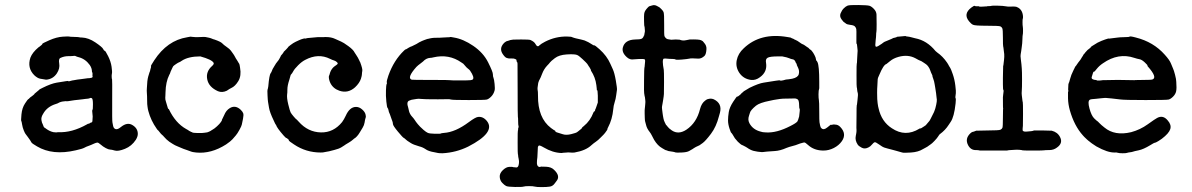

<svg xmlns="http://www.w3.org/2000/svg" viewBox="-20 -591 4860 783"><path d="M121 -209 139 -224Q139 -226 154 -233Q188 -250 211.5 -254Q235 -258 240 -258.5Q245 -259 249 -260Q258 -261 258 -261Q257 -257 275 -263H276Q286 -265 296 -266.5Q306 -268 308.5 -268Q311 -268 323.5 -270Q336 -272 338 -272H343L354 -274L357 -276Q358 -278 358 -280L357 -281Q358 -294 356.5 -295.5Q355 -297 355 -299Q355 -313 346 -326Q328 -351 300 -358Q292 -360 289 -362Q286 -364 280.5 -363Q275 -362 258.5 -362Q242 -362 227 -355Q218 -352 221.5 -332Q225 -312 212 -292Q196 -268 168 -266L144 -270Q133 -272 120 -284Q90 -314 104 -356Q112 -377 137 -398Q141 -401 141.5 -401Q142 -401 144 -403Q146 -405 149.5 -407.5Q153 -410 152.5 -412Q152 -414 181.5 -427Q211 -440 236.5 -441.5Q262 -443 262 -442Q262 -441 282 -440.5Q302 -440 303.5 -439Q305 -438 314 -438Q341 -437 369 -418Q397 -399 400.5 -391.5Q404 -384 407 -384Q410 -384 421 -362Q432 -340 435 -319Q438 -298 436.5 -291.5Q435 -285 435.5 -276.5Q436 -268 437 -267.5Q438 -267 437.5 -182.5Q437 -98 438.5 -92Q440 -86 441 -79Q443 -67 451.5 -64.5Q460 -62 473 -73Q499 -94 520 -81Q542 -68 542 -45Q542 -34 534 -21Q517 5 489.5 16Q462 27 448.5 23Q435 19 429 19Q423 19 411.5 13Q400 7 390.5 -1.5Q381 -10 376.5 -9.5Q372 -9 365 -6Q358 -3 351.5 0Q345 3 338.5 5Q332 7 324 11.5Q316 16 289 22Q195 44 131 6Q110 -6 108 -10.5Q106 -15 103 -19Q100 -23 93 -33Q86 -43 84 -45Q82 -47 77 -59Q72 -71 70 -84Q68 -97 67 -97Q65 -98 67.5 -124.5Q70 -151 82 -169Q94 -187 95 -186.5Q96 -186 99.5 -190Q103 -194 103.5 -194Q104 -194 106.5 -196Q109 -198 115 -202.5Q121 -207 121 -209ZM350 -91Q357 -91 357 -99Q357 -107 358 -116Q358 -120 356 -138L357 -147V-142Q359 -143 359 -165.5Q359 -188 354.5 -190.5Q350 -193 347 -191Q344 -189 337 -188.5Q330 -188 327 -187.5Q324 -187 320 -186.5Q316 -186 303 -184.5Q290 -183 284.5 -182.5Q279 -182 271 -180.5Q263 -179 258.5 -178.5Q254 -178 252 -178H250Q251 -179 248.5 -178.5Q246 -178 239.5 -177.5Q233 -177 227 -175Q221 -173 218 -171Q215 -169 208 -167Q172 -156 156 -127Q147 -113 149 -101Q151 -89 154 -85Q159 -71 160.5 -71Q162 -71 168 -66Q183 -55 198 -52Q211 -50 217 -52Q273 -49 335 -84Q339 -87 341 -86.5Q343 -86 346 -88.5Q349 -91 350 -91Z M743 -439Q756 -442 756.5 -441.5Q757 -441 765.5 -440.5Q774 -440 778 -439.5Q782 -439 784 -439.5Q786 -440 798.5 -440Q811 -440 811.5 -440.5Q812 -441 818.5 -440Q825 -439 833 -437Q841 -435 845 -433Q849 -431 854 -430Q880 -421 886 -414.5Q892 -408 904.5 -399.5Q917 -391 921.5 -384.5Q926 -378 930.5 -372Q935 -366 938.5 -359Q942 -352 946 -346.5Q950 -341 951.5 -337.5Q953 -334 955 -332Q957 -330 959 -315Q965 -282 952 -260.5Q939 -239 923 -232Q918 -230 915.5 -228Q913 -226 905 -221Q886 -212 869 -219Q831 -236 825 -268Q819 -299 845 -322Q854 -330 851 -335Q844 -348 797 -361Q748 -361 721 -343Q714 -338 710.5 -337Q707 -336 697.5 -329.5Q688 -323 686.5 -321Q685 -319 683.5 -315.5Q682 -312 680 -308Q675 -298 674.5 -295Q674 -292 670 -285Q656 -257 655 -215Q655 -204 654.5 -201Q654 -198 654 -192.5Q654 -187 654.5 -184.5Q655 -182 657 -175.5Q659 -169 661 -162Q665 -147 666.5 -147Q668 -147 669 -145Q696 -89 739 -65Q747 -61 747 -60.5Q747 -60 751 -57.5Q755 -55 756 -55Q757 -55 757 -54.5Q757 -54 759.5 -53Q762 -52 763 -52Q764 -52 764 -51Q767 -49 786 -48.5Q805 -48 813 -49.5Q821 -51 823.5 -51Q826 -51 833.5 -54.5Q841 -58 841.5 -59Q842 -60 848 -63Q854 -66 865 -76Q876 -86 881 -93.5Q886 -101 885 -101Q884 -101 887 -106.5Q890 -112 894 -121Q902 -141 917 -150Q940 -164 962 -143Q970 -135 972 -128.5Q974 -122 971 -106.5Q968 -91 967.5 -89.5Q967 -88 966 -82.5Q965 -77 956.5 -61.5Q948 -46 941.5 -38.5Q935 -31 928 -23Q921 -15 902 -2Q841 37 780 31Q763 29 760.5 27.5Q758 26 742.5 21Q727 16 718.5 12Q710 8 702 5Q694 2 684.5 -4Q675 -10 670.5 -13Q666 -16 659 -22.5Q652 -29 648.5 -33.5Q645 -38 641 -41Q637 -44 631 -52Q625 -60 624 -60Q623 -60 619 -66Q595 -100 585 -138Q583 -144 583 -146.5Q583 -149 581.5 -156.5Q580 -164 580 -182.5Q580 -201 579 -211Q578 -221 579 -232Q580 -263 584.5 -279Q589 -295 589.5 -295.5Q590 -296 591 -299Q592 -302 592 -302Q592 -302 592.5 -304.5Q593 -307 593.5 -309Q594 -311 595.5 -315.5Q597 -320 595.5 -321Q594 -322 609 -345Q662 -426 743 -439Z M1125 -363 1128 -367Q1128 -367 1130 -369Q1132 -371 1132 -371.5Q1132 -372 1134.5 -375Q1137 -378 1136.5 -378.5Q1136 -379 1142 -384.5Q1148 -390 1148 -390.5Q1148 -391 1152 -395Q1156 -399 1155 -399Q1154 -399 1165 -407.5Q1176 -416 1185.5 -420.5Q1195 -425 1199.5 -427Q1204 -429 1208 -430.5Q1212 -432 1216 -433Q1223 -435 1223.5 -434Q1224 -433 1228.5 -434.5Q1233 -436 1242 -436.5Q1251 -437 1264 -438.5Q1277 -440 1283.5 -439.5Q1290 -439 1297.5 -439.5Q1305 -440 1307 -440H1308Q1331 -440 1346.5 -432.5Q1362 -425 1371 -421.5Q1380 -418 1400.5 -403Q1421 -388 1426 -377Q1427 -375 1433.5 -365.5Q1440 -356 1444.5 -346Q1449 -336 1449 -337Q1459 -310 1457.5 -302Q1456 -294 1456 -288.5Q1456 -283 1452 -270Q1446 -252 1428 -235Q1399 -209 1364 -221Q1338 -230 1327 -253Q1321 -266 1321 -278L1322 -283L1323 -284Q1325 -293 1326 -294.5Q1327 -296 1329 -302Q1336 -315 1345 -321Q1354 -327 1356.5 -330Q1359 -333 1353.5 -338Q1348 -343 1342 -344.5Q1336 -346 1326 -351Q1278 -375 1225 -347Q1211 -340 1196 -325Q1181 -310 1176 -300.5Q1171 -291 1168 -288.5Q1165 -286 1164.5 -282Q1164 -278 1160 -266Q1152 -242 1152 -226Q1152 -210 1151 -207Q1149 -192 1155.5 -165.5Q1162 -139 1165 -133Q1168 -127 1177.5 -116Q1187 -105 1188 -105Q1189 -105 1198 -95Q1236 -52 1289 -51Q1340 -50 1375 -93Q1383 -104 1390 -119Q1406 -155 1432 -155Q1445 -155 1456.5 -145Q1468 -135 1470.5 -125Q1473 -115 1471.5 -112Q1470 -109 1469.5 -105.5Q1469 -102 1468 -98.5Q1467 -95 1467 -92Q1465 -80 1459 -70.5Q1453 -61 1447.5 -51.5Q1442 -42 1436 -35.5Q1430 -29 1427 -27.5Q1424 -26 1420 -22Q1412 -15 1402.5 -9.5Q1393 -4 1390 -2Q1387 0 1385 1.5Q1383 3 1372.5 9.5Q1362 16 1343.5 20.5Q1325 25 1322 26Q1319 27 1313.5 27.5Q1308 28 1303 29.5Q1298 31 1288 31Q1228 31 1179 -2Q1158 -16 1158 -17.5Q1158 -19 1158 -20Q1158 -21 1153 -25Q1148 -29 1147 -28.5Q1146 -28 1136 -39Q1109 -70 1106 -81Q1106 -82 1104.5 -83Q1103 -84 1096 -100Q1080 -133 1077 -152Q1074 -171 1073 -176Q1072 -181 1071 -202.5Q1070 -224 1071 -225Q1072 -226 1074 -238Q1078 -285 1084 -293Q1085 -293 1088 -300Q1091 -307 1091 -307.5Q1091 -308 1093 -311.5Q1095 -315 1095.5 -315.5Q1096 -316 1097.5 -319Q1099 -322 1100.5 -324Q1102 -326 1103 -328Q1104 -330 1105 -331.5Q1106 -333 1108 -335.5Q1110 -338 1110.5 -338.5Q1111 -339 1111 -339.5Q1111 -340 1113.5 -342.5Q1116 -345 1120 -352.5Q1124 -360 1124.5 -361Q1125 -362 1125 -363Z M1831 -438Q1869 -432 1910 -404Q1951 -376 1970.5 -337Q1990 -298 1990 -288.5Q1990 -279 1992.5 -273.5Q1995 -268 1997 -248.5Q1999 -229 1997 -222Q1993 -207 1983 -197Q1973 -187 1965 -185Q1957 -183 1892 -183Q1827 -183 1819.5 -185Q1812 -187 1806.5 -186.5Q1801 -186 1766 -186Q1708 -186 1697.5 -187.5Q1687 -189 1679 -187.5Q1671 -186 1666.5 -185.5Q1662 -185 1658 -184Q1654 -183 1650 -181Q1636 -177 1645 -151Q1647 -143 1648 -138Q1649 -133 1652.5 -126.5Q1656 -120 1659.5 -116.5Q1663 -113 1666 -109Q1669 -105 1671.5 -101.5Q1674 -98 1676.5 -94Q1679 -90 1684 -84.5Q1689 -79 1693 -74.5Q1697 -70 1707.5 -61Q1718 -52 1725 -49Q1732 -46 1754 -45.5Q1776 -45 1777.5 -46.5Q1779 -48 1791 -49Q1837 -52 1892 -93Q1919 -113 1929 -114Q1950 -117 1966 -97Q2002 -51 1889 7Q1840 31 1785 34Q1771 34 1766.5 33Q1762 32 1752 30Q1727 26 1715 17Q1703 9 1690 6Q1665 -1 1654 -8.5Q1643 -16 1641 -17Q1639 -18 1634.5 -22.5Q1630 -27 1626 -29Q1622 -31 1602.5 -54.5Q1583 -78 1582.5 -85Q1582 -92 1580 -97Q1578 -102 1577 -105Q1576 -108 1574 -113.5Q1572 -119 1570 -125Q1568 -131 1567 -132Q1566 -133 1564.5 -141Q1563 -149 1560.5 -151Q1558 -153 1555.5 -177Q1553 -201 1554 -222.5Q1555 -244 1556 -246Q1559 -250 1557.5 -255Q1556 -260 1564 -283Q1586 -345 1628 -385Q1632 -389 1635 -390Q1635 -389 1639.5 -392Q1644 -395 1645 -395.5Q1646 -396 1648.5 -397.5Q1651 -399 1651.5 -399Q1652 -399 1654.5 -400.5Q1657 -402 1657 -401.5Q1657 -401 1659 -402Q1662 -404 1670 -407.5Q1678 -411 1684 -415Q1690 -419 1695 -421Q1700 -423 1700 -423.5Q1700 -424 1706 -426Q1712 -428 1712.5 -428.5Q1713 -429 1721 -431.5Q1729 -434 1730 -433V-434Q1730 -434 1731.5 -434Q1733 -434 1739 -435.5Q1745 -437 1761 -437Q1777 -437 1787 -438Q1797 -439 1806.5 -439Q1816 -439 1816 -440Q1816 -441 1831 -438ZM1862 -336Q1811 -372 1747 -357Q1740 -355 1734 -355Q1718 -354 1705 -340Q1702 -337 1693.5 -331Q1685 -325 1678 -318Q1638 -273 1659 -266Q1662 -265 1737.5 -265Q1813 -265 1814.5 -264Q1816 -263 1853.5 -263Q1891 -263 1898.5 -264Q1906 -265 1908 -267Q1916 -275 1897 -303Q1894 -307 1888.5 -311Q1883 -315 1876.5 -323Q1870 -331 1869.5 -331Q1869 -331 1862 -336Z M2203 -421Q2246 -443 2293 -442L2309 -441L2320 -437Q2320 -437 2323.5 -436Q2327 -435 2329 -434.5Q2331 -434 2338 -432.5Q2345 -431 2349 -430Q2353 -429 2355 -428.5Q2357 -428 2364 -426Q2381 -419 2391 -412Q2401 -405 2403.5 -406Q2406 -407 2425 -390Q2455 -363 2469 -331Q2472 -324 2479 -309Q2486 -294 2491.5 -262Q2497 -230 2496 -224.5Q2495 -219 2493 -203Q2491 -187 2486.5 -173.5Q2482 -160 2481 -146Q2477 -104 2460 -72Q2457 -67 2457.5 -66.5Q2458 -66 2457.5 -64.5Q2457 -63 2455 -59.5Q2453 -56 2447.5 -49Q2442 -42 2441 -41.5Q2440 -41 2429.5 -30Q2419 -19 2410 -13Q2401 -7 2392 1Q2369 23 2323 31Q2315 32 2305 31Q2295 30 2292 31L2277 32L2270 33Q2234 32 2197 10Q2180 0 2177 3Q2174 6 2173.5 9Q2173 12 2172.5 29.5Q2172 47 2171.5 50Q2171 53 2170 63Q2167 89 2181 90Q2184 90 2184.5 89Q2185 88 2188.5 88.5Q2192 89 2207 89Q2228 90 2239 101Q2267 127 2249 148Q2247 150 2243 156Q2235 168 2222.5 170Q2210 172 2189 172Q2168 172 2161 170Q2154 168 2137.5 168Q2121 168 2115 170Q2109 172 2080 171.5Q2051 171 2044 167.5Q2037 164 2028 154.5Q2019 145 2018 130.5Q2017 116 2030.5 103Q2044 90 2057 89.5Q2070 89 2071 90Q2072 91 2077 91Q2082 91 2086 92Q2094 92 2096 77Q2096 73 2096.5 71Q2097 69 2096.5 65.5Q2096 62 2095 56Q2094 50 2093.5 49Q2093 48 2093 43.5Q2093 39 2092 38Q2091 37 2091 -10.5Q2091 -58 2092 -58.5Q2093 -59 2093 -64Q2093 -69 2094 -70Q2096 -73 2094.5 -77Q2093 -81 2093 -96.5Q2093 -112 2092 -114Q2091 -116 2091 -220.5Q2091 -325 2090.5 -331.5Q2090 -338 2087.5 -340Q2085 -342 2086.5 -344.5Q2088 -347 2082 -350Q2076 -353 2067.5 -352.5Q2059 -352 2055.5 -352.5Q2052 -353 2049 -354Q2041 -355 2032 -368Q2014 -392 2034 -414Q2037 -417 2037 -417Q2037 -417 2041 -420Q2045 -423 2046 -423Q2047 -423 2050 -424Q2053 -425 2056.5 -426Q2060 -427 2060.5 -427.5Q2061 -428 2066.5 -428.5Q2072 -429 2073 -429.5Q2074 -430 2105.5 -430Q2137 -430 2143 -428Q2159 -421 2164 -411Q2172 -396 2181 -407Q2186 -412 2203 -421ZM2333 -367Q2322 -371 2291 -369Q2260 -367 2243 -354Q2226 -341 2223 -336.5Q2220 -332 2211 -323Q2198 -309 2191 -290.5Q2184 -272 2181 -267.5Q2178 -263 2175 -253Q2171 -230 2172.5 -224.5Q2174 -219 2174 -201Q2173 -110 2227 -69Q2242 -58 2244 -58Q2244 -53 2253 -50.5Q2262 -48 2275.5 -43.5Q2289 -39 2309.5 -44Q2330 -49 2334 -52.5Q2338 -56 2340.5 -57.5Q2343 -59 2343.5 -60Q2344 -61 2348.5 -64Q2353 -67 2353 -69Q2353 -71 2361 -77Q2387 -98 2400 -132Q2401 -135 2401.5 -135Q2402 -135 2404.5 -137Q2407 -139 2407 -142Q2407 -145 2407.5 -145Q2408 -145 2408.5 -146Q2409 -147 2411.5 -154Q2414 -161 2418 -173Q2418 -198 2418 -201Q2418 -207 2417.5 -208.5Q2417 -210 2417 -216.5Q2417 -223 2415 -223Q2414 -222 2414 -224Q2414 -226 2413.5 -231Q2413 -236 2412 -244Q2408 -276 2390 -303V-304L2389 -308Q2388 -310 2386 -313Q2384 -316 2384 -316.5Q2384 -317 2384 -317Q2384 -317 2381.5 -320Q2379 -323 2377.5 -326.5Q2376 -330 2368.5 -337.5Q2361 -345 2355.5 -350Q2350 -355 2344 -360Q2338 -365 2333 -367Z M2686 -542Q2689 -534 2688.5 -490.5Q2688 -447 2690 -443Q2696 -432 2704.5 -431Q2713 -430 2713.5 -429.5Q2714 -429 2717 -429H2719L2736 -430L2753 -429H2752Q2764 -424 2777.5 -427Q2791 -430 2793 -430Q2830 -431 2839 -427L2846 -423Q2846 -423 2851 -417Q2862 -405 2861 -391Q2860 -370 2853 -363Q2840 -351 2827 -352Q2798 -354 2792 -352Q2788 -351 2779 -350Q2736 -345 2734 -349Q2733 -350 2724 -350.5Q2715 -351 2710 -351Q2690 -353 2687 -352Q2679 -348 2687 -306Q2688 -301 2688 -256.5Q2688 -212 2687.5 -207.5Q2687 -203 2686.5 -197.5Q2686 -192 2684.5 -184Q2683 -176 2682 -169Q2681 -162 2680 -158Q2679 -154 2680 -146Q2681 -138 2682 -130Q2683 -122 2683.5 -119.5Q2684 -117 2685.5 -108.5Q2687 -100 2691 -92Q2695 -84 2696 -82Q2697 -80 2697.5 -80.5Q2698 -81 2702.5 -74.5Q2707 -68 2720 -59Q2747 -41 2779 -62Q2821 -90 2835 -147Q2841 -170 2856 -181Q2858 -183 2859 -183Q2860 -183 2861 -184.5Q2862 -186 2871.5 -188Q2881 -190 2891 -186Q2926 -169 2916 -131Q2915 -128 2912 -117Q2901 -74 2879.5 -45.5Q2858 -17 2846 -8Q2834 1 2832.5 1.5Q2831 2 2826 4.5Q2821 7 2817.5 8.5Q2814 10 2810 13Q2806 16 2804 17Q2802 18 2801.5 18.5Q2801 19 2800.5 19Q2800 19 2791 24.5Q2782 30 2759.5 31Q2737 32 2734 30.5Q2731 29 2725 28L2706 25Q2699 22 2698 22Q2696 22 2692 20Q2688 17 2680 13Q2662 3 2648 -20Q2646 -24 2644 -27.5Q2642 -31 2638 -39Q2634 -47 2630 -52Q2618 -67 2615 -80.5Q2612 -94 2611 -95.5Q2610 -97 2609.5 -110.5Q2609 -124 2609 -128Q2609 -132 2609 -135Q2609 -138 2609 -141Q2609 -147 2609.5 -147Q2610 -147 2610.5 -156.5Q2611 -166 2611.5 -168Q2612 -170 2612 -175.5Q2612 -181 2611.5 -182.5Q2611 -184 2610.5 -191Q2610 -198 2609 -198L2607 -211Q2606 -211 2606.5 -263Q2607 -315 2608 -315.5Q2609 -316 2609 -321Q2609 -326 2610.5 -337Q2612 -348 2608 -349.5Q2604 -351 2587.5 -350.5Q2571 -350 2565 -349Q2549 -346 2536 -358Q2515 -377 2520 -397Q2528 -429 2571 -430Q2590 -430 2596.5 -433Q2603 -436 2606 -446Q2606 -446 2607 -446L2609 -458Q2610 -459 2610 -465.5Q2610 -472 2609.5 -472.5Q2609 -473 2609 -478Q2609 -483 2608 -483Q2607 -483 2606.5 -505Q2606 -527 2607 -534.5Q2608 -542 2611.5 -547.5Q2615 -553 2620.5 -559Q2626 -565 2628 -565.5Q2630 -566 2640 -569Q2650 -572 2659.5 -566.5Q2669 -561 2669.5 -561Q2670 -561 2677 -554Q2684 -547 2686 -542Z M3207 -436 3217 -432Q3217 -431 3224.5 -428Q3232 -425 3240.5 -418.5Q3249 -412 3253.5 -410.5Q3258 -409 3262.5 -405.5Q3267 -402 3267.5 -402Q3268 -402 3271 -399.5Q3274 -397 3275 -397Q3276 -397 3280.5 -392Q3285 -387 3285.5 -388Q3286 -389 3287 -387.5Q3288 -386 3292 -381.5Q3296 -377 3301.5 -366.5Q3307 -356 3307.5 -350Q3308 -344 3309.5 -343.5Q3311 -343 3311 -342.5Q3311 -342 3314 -337Q3321 -322 3321 -257V-231Q3318 -223 3318 -206.5Q3318 -190 3319.5 -183Q3321 -176 3321 -136.5Q3321 -97 3322 -92.5Q3323 -88 3324.5 -79.5Q3326 -71 3330 -68Q3339 -59 3354 -71.5Q3369 -84 3369 -82.5Q3369 -81 3374.5 -82.5Q3380 -84 3380 -83.5Q3380 -83 3385 -83Q3398 -83 3407 -73Q3434 -45 3413 -15Q3401 2 3380.5 12.5Q3360 23 3338 23Q3300 23 3275 0Q3264 -10 3260.5 -10Q3257 -10 3251 -8Q3245 -6 3243.5 -6Q3242 -6 3234 -2.5Q3226 1 3212 4.5Q3198 8 3188 12Q3161 24 3139 25Q3117 26 3110.5 27Q3104 28 3100.5 28Q3097 28 3092.5 29Q3088 30 3069.5 27.5Q3051 25 3040.5 19.5Q3030 14 3029.5 13Q3029 12 3021.5 8Q3014 4 3010 2Q3006 0 3004 -0.5Q3002 -1 2989 -13L2977 -27Q2964 -49 2963 -49Q2961 -48 2955 -66.5Q2949 -85 2949 -100Q2949 -115 2952 -134Q2955 -153 2970 -176Q2985 -199 2986.5 -197.5Q2988 -196 2992.5 -200Q2997 -204 2997.5 -204Q2998 -204 3000.5 -206.5Q3003 -209 3003 -209.5Q3003 -210 3006 -212.5Q3009 -215 3011 -216L3012 -218L3037 -233Q3074 -251 3094.5 -254Q3115 -257 3123 -258.5Q3131 -260 3142 -261.5Q3153 -263 3157 -263.5Q3161 -264 3162 -262.5Q3163 -261 3174 -263.5Q3185 -266 3185 -266.5Q3185 -267 3189.5 -267Q3194 -267 3211 -270Q3234 -275 3237.5 -288.5Q3241 -302 3234.5 -315Q3228 -328 3229 -328.5Q3230 -329 3227 -333Q3224 -337 3224 -339Q3220 -348 3213 -349Q3206 -350 3198.5 -353.5Q3191 -357 3170 -361H3153Q3120 -361 3110.5 -355.5Q3101 -350 3104 -335Q3110 -298 3079 -276Q3062 -263 3043 -265Q3012 -269 2995 -294Q2979 -318 2984.5 -345.5Q2990 -373 3013 -394Q3081 -459 3191 -440Q3207 -438 3207 -436ZM3239 -116Q3243 -146 3241 -147.5Q3239 -149 3239 -160.5Q3239 -172 3237 -179Q3235 -186 3228.5 -188Q3222 -190 3221 -189.5Q3220 -189 3194.5 -189Q3169 -189 3161 -187.5Q3153 -186 3148 -185.5Q3143 -185 3135.5 -183.5Q3128 -182 3119 -180Q3078 -172 3063 -160Q3040 -141 3038 -130Q3038 -129 3035 -120.5Q3032 -112 3032 -104.5Q3032 -97 3036 -89Q3050 -62 3083 -54Q3088 -53 3089 -52.5Q3090 -52 3091 -52Q3092 -52 3103 -51Q3147 -48 3203 -77Q3227 -89 3232 -96Q3235 -101 3239 -116Z M3773 -105 3774 -106Q3775 -106 3773 -104ZM3551 -426Q3548 -403 3551.5 -401Q3555 -399 3562 -403.5Q3569 -408 3570.5 -409Q3572 -410 3576 -412.5Q3580 -415 3582.5 -417.5Q3585 -420 3597 -424.5Q3609 -429 3609 -429.5Q3609 -430 3609.5 -430Q3610 -430 3613 -431L3623 -436Q3623 -436 3629.5 -437.5Q3636 -439 3637 -440L3638 -441L3671 -444H3675L3674 -443Q3691 -441 3696.5 -439Q3702 -437 3712 -435Q3760 -426 3795 -383Q3798 -380 3802 -377Q3825 -361 3842 -336Q3845 -332 3846.5 -329Q3848 -326 3850.5 -321.5Q3853 -317 3855.5 -313.5Q3858 -310 3865.5 -288.5Q3873 -267 3876 -242Q3879 -217 3878 -211Q3875 -192 3877 -190.5Q3879 -189 3877 -169Q3871 -114 3857 -94Q3855 -91 3849 -82Q3835 -60 3813 -44Q3811 -43 3806.5 -35.5Q3802 -28 3791 -16.5Q3780 -5 3775.5 -2.5Q3771 0 3767 3.5Q3763 7 3756 10.5Q3749 14 3744 17Q3725 29 3695 31Q3665 33 3659.5 31Q3654 29 3647 27.5Q3640 26 3636.5 24.5Q3633 23 3620 20Q3607 17 3599 14.5Q3591 12 3585.5 10.5Q3580 9 3565.5 -1.5Q3551 -12 3547 -11Q3543 -10 3536 -1.5Q3529 7 3522 10Q3507 18 3494.5 11.5Q3482 5 3478 -1Q3466 -19 3470 -37Q3471 -40 3471 -42Q3471 -44 3472 -48Q3473 -52 3473 -60.5Q3473 -69 3472.5 -69.5Q3472 -70 3472.5 -71Q3473 -72 3473 -116.5Q3473 -161 3474 -162Q3475 -163 3475.5 -170Q3476 -177 3477 -183Q3480 -206 3478 -212Q3476 -218 3475.5 -226Q3475 -234 3474 -235Q3473 -236 3473 -283.5Q3473 -331 3474 -331Q3475 -331 3475.5 -350Q3476 -369 3477 -376.5Q3478 -384 3477 -390Q3476 -396 3475.5 -404Q3475 -412 3473.5 -412Q3472 -412 3472.5 -439.5Q3473 -467 3472 -472.5Q3471 -478 3466.5 -483Q3462 -488 3448 -489.5Q3434 -491 3429 -495.5Q3424 -500 3422.5 -500Q3421 -500 3412 -512Q3403 -524 3408 -536.5Q3413 -549 3421 -557Q3429 -565 3436.5 -568Q3444 -571 3480.5 -570.5Q3517 -570 3525.5 -567.5Q3534 -565 3544 -554.5Q3554 -544 3554.5 -531.5Q3555 -519 3555 -491.5Q3555 -464 3554 -460.5Q3553 -457 3553 -449.5Q3553 -442 3551 -426ZM3714 -353Q3683 -370 3644 -359Q3623 -353 3610 -342Q3597 -331 3595 -330Q3583 -327 3566 -286Q3563 -279 3561 -274.5Q3559 -270 3559 -261Q3559 -252 3558 -241.5Q3557 -231 3557 -212Q3557 -193 3557.5 -187Q3558 -181 3559 -170.5Q3560 -160 3561 -157.5Q3562 -155 3563 -149Q3575 -95 3617 -68Q3672 -31 3729 -66Q3734 -69 3733 -68Q3733 -65 3739 -69.5Q3745 -74 3746 -74Q3747 -74 3750 -76.5Q3753 -79 3753 -79Q3754 -78 3756 -81Q3774 -101 3775 -106L3789 -134Q3791 -138 3792.5 -143.5Q3794 -149 3794.5 -149.5Q3795 -150 3798 -164Q3801 -178 3800.5 -185Q3800 -192 3799.5 -192.5Q3799 -193 3798.5 -201.5Q3798 -210 3797.5 -210.5Q3797 -211 3796 -220.5Q3795 -230 3794 -233.5Q3793 -237 3791.5 -248Q3790 -259 3786 -269.5Q3782 -280 3782.5 -281.5Q3783 -283 3780 -288.5Q3777 -294 3774 -303Q3771 -312 3766 -319Q3761 -326 3756.5 -329Q3752 -332 3747 -335.5Q3742 -339 3737.5 -341.5Q3733 -344 3730.5 -344.5Q3728 -345 3714 -353Z M4005 -565Q4004 -566 4012.5 -566Q4021 -566 4022 -567Q4023 -568 4045 -568Q4045 -568 4068 -567L4084 -565Q4085 -564 4099 -564Q4113 -564 4113.5 -564.5Q4114 -565 4119 -564Q4124 -563 4124 -563.5Q4124 -564 4132 -560Q4151 -549 4152 -522Q4152 -516 4151 -514.5Q4150 -513 4150 -500.5Q4150 -488 4151 -483Q4152 -478 4152 -465.5Q4152 -453 4151 -450Q4150 -447 4149.5 -430Q4149 -413 4147 -400.5Q4145 -388 4144.5 -382Q4144 -376 4142.5 -370Q4141 -364 4143 -350Q4145 -336 4145.5 -329Q4146 -322 4147 -311Q4148 -300 4148 -266Q4148 -232 4147 -221Q4146 -210 4147 -203Q4148 -196 4149 -186Q4150 -176 4151 -174.5Q4152 -173 4152 -127Q4152 -81 4151.5 -78Q4151 -75 4150.5 -67.5Q4150 -60 4151 -58Q4155 -53 4168 -54.5Q4181 -56 4185 -56Q4193 -57 4193.5 -57.5Q4194 -58 4195 -58.5Q4196 -59 4197.5 -59Q4199 -59 4201 -59Q4203 -59 4206 -59Q4209 -59 4213 -59Q4220 -59 4231 -59L4269 -58Q4293 -52 4303 -32Q4316 -7 4290 11Q4277 21 4259 21Q4241 21 4238 22Q4235 23 4192.5 23Q4150 23 4149.5 22Q4149 21 4137.5 20Q4126 19 4117 20Q4108 21 4101 21Q4094 21 4086 23H3977Q3970 21 3961 21Q3939 22 3928 1Q3914 -26 3938 -48Q3944 -53 3946 -53Q3949 -53 3961 -58L4009 -59Q4054 -59 4060 -62Q4066 -65 4068 -70Q4070 -75 4070 -110Q4070 -145 4070.5 -145Q4071 -145 4071 -147V-148Q4070 -146 4070 -194L4071 -204Q4074 -223 4072 -224Q4070 -225 4070 -247.5Q4070 -270 4070 -274L4071 -322Q4072 -322 4073 -334Q4074 -346 4074.5 -346.5Q4075 -347 4075.5 -359Q4076 -371 4074 -381Q4072 -400 4071 -402.5Q4070 -405 4070 -437.5Q4070 -470 4067.5 -475.5Q4065 -481 4059.5 -483.5Q4054 -486 4005 -486Q3956 -486 3948 -490Q3940 -494 3932 -504Q3907 -534 3941 -560Q3953 -569 3955 -567Q3957 -565 3964.5 -565.5Q3972 -566 3972 -565Q3975 -563 3987.5 -564Q4000 -565 4002 -565Z M4586 -441Q4586 -445 4612 -438Q4684 -420 4730 -368Q4750 -346 4755.5 -331.5Q4761 -317 4764 -311Q4767 -305 4772 -286Q4777 -267 4777 -257Q4779 -231 4776.5 -219Q4774 -207 4764 -197Q4754 -187 4745.5 -185Q4737 -183 4652 -183Q4565 -183 4548 -185.5Q4531 -188 4513.5 -189.5Q4496 -191 4491.5 -191.5Q4487 -192 4472.5 -190.5Q4458 -189 4449 -188Q4428 -187 4424 -184Q4415 -178 4423 -148.5Q4431 -119 4442.5 -108Q4454 -97 4455 -97Q4456 -97 4463 -89.5Q4470 -82 4484 -71Q4526 -36 4593 -52Q4630 -62 4660.5 -84Q4691 -106 4699 -110Q4723 -123 4742 -100Q4758 -82 4752.5 -64.5Q4747 -47 4718 -25Q4708 -18 4704.5 -16Q4701 -14 4696.5 -11.5Q4692 -9 4689.5 -9Q4687 -9 4671 1Q4643 18 4623.5 22Q4604 26 4600.5 27.5Q4597 29 4588.5 30Q4580 31 4576 32.5Q4572 34 4558 34Q4544 34 4538 32Q4532 30 4527 31Q4497 32 4451 6Q4438 -2 4433 -6Q4428 -10 4426.5 -11Q4425 -12 4425 -12L4423 -14Q4422 -14 4413 -22Q4404 -30 4402 -32.5Q4400 -35 4396 -39Q4361 -78 4343 -141Q4336 -166 4335.5 -190Q4335 -214 4335.5 -215Q4336 -216 4337 -220L4336 -226L4337 -247L4339 -254L4340 -255Q4341 -257 4342.5 -264Q4344 -271 4345 -272.5Q4346 -274 4347.5 -280Q4349 -286 4351 -289.5Q4353 -293 4355 -298.5Q4357 -304 4358 -305Q4359 -306 4362 -313Q4365 -320 4366 -320.5Q4367 -321 4368 -322.5Q4369 -324 4372 -328.5Q4375 -333 4378 -337Q4381 -341 4383.5 -344Q4386 -347 4387.5 -349.5Q4389 -352 4391 -355.5Q4393 -359 4393 -359Q4393 -359 4395 -361.5Q4397 -364 4397 -365Q4397 -367 4401.5 -371.5Q4406 -376 4405 -376L4415 -387L4424 -394Q4432 -401 4430 -401L4456 -417Q4472 -425 4487 -430Q4502 -435 4502 -434Q4502 -433 4507 -434Q4512 -435 4523 -436Q4534 -437 4539.5 -438Q4545 -439 4565.5 -439.5Q4586 -440 4586 -441ZM4545 -265 4607 -264Q4609 -264 4609 -264.5Q4609 -265 4642.5 -265Q4676 -265 4680 -267Q4701 -275 4661 -320Q4658 -323 4659.5 -323.5Q4661 -324 4656.5 -328.5Q4652 -333 4652 -333Q4652 -333 4648 -337Q4636 -348 4627 -349.5Q4618 -351 4606 -355Q4541 -377 4478 -333Q4463 -323 4453 -310.5Q4443 -298 4443 -299Q4439 -300 4437 -292.5Q4435 -285 4432.5 -278Q4430 -271 4436 -268Q4442 -265 4447 -265Q4452 -265 4452.5 -263.5Q4453 -262 4463 -262.5Q4473 -263 4475 -264H4474L4533 -265ZM4506 -264Q4506 -264 4506 -265Z"/></svg>

Font: Jackwrite
Style: Regular
Weight: 400
Version: Version 1.0d1e1